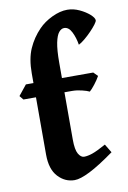

<svg xmlns="http://www.w3.org/2000/svg" viewBox="-87 -810 582 876"><g transform="rotate(-10 204.0 -371.5)"><path d="M407.7 -687Q407.7 -681.2 397.7 -668Q387.7 -654.8 372.6 -639.2Q357.4 -623.5 341.3 -610.1Q325.2 -596.7 312.5 -590.3Q307.1 -624 293.7 -650.6Q280.3 -677.2 259.3 -677.2Q246.1 -677.2 234.9 -663.8Q223.6 -650.4 216.8 -617.4Q210 -584.5 210 -525.4V-454.1H355L374 -435.1Q364.7 -418 349.6 -398.7Q334.5 -379.4 324.7 -371.1Q313 -377 289.8 -382.6Q266.6 -388.2 245.1 -388.2H210V-169.4Q210 -122.1 221.4 -102.5Q232.9 -83 247.6 -83Q264.6 -83 286.6 -90.6Q308.6 -98.1 350.1 -121.1L374 -81.5Q304.2 -31.2 258.5 -8.3Q212.9 14.6 187 14.6Q142.6 14.6 110.4 -20Q78.1 -54.7 78.1 -122.6V-388.2H20L4.9 -406.7L43 -454.1H78.1V-498.5Q78.1 -566.9 98.4 -612.8Q118.7 -658.7 153.8 -694.8Q178.7 -720.7 216.3 -738.8Q253.9 -756.8 287.6 -756.8Q315.9 -756.8 343.5 -743.9Q371.1 -731 389.4 -714.6Q407.7 -698.2 407.7 -687Z"/></g></svg>

Font: Gentium Book Plus
Style: Bold
Weight: 700
Designer: Victor Gaultney, Annie Olsen, Iska Routamaa, Becca Hirsbrunner
Foundry: SIL International
Version: Version 6.101